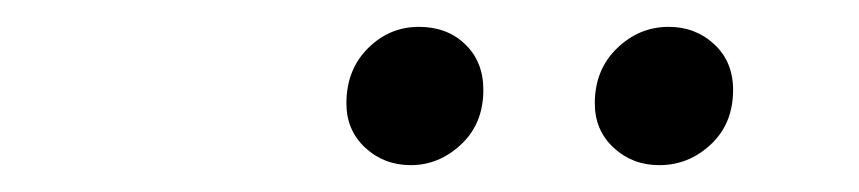

<svg xmlns="http://www.w3.org/2000/svg" viewBox="-20 -747 640 143"><path d="M471 -624Q451 -624 437 -637Q423 -650 423 -670Q423 -695 439.5 -711Q456 -727 478 -727Q498 -727 512 -714Q526 -701 526 -680Q526 -655 509.5 -639.5Q493 -624 471 -624ZM286 -624Q266 -624 252 -637Q238 -650 238 -670Q238 -695 254 -711Q270 -727 292 -727Q313 -727 326.5 -714Q340 -701 340 -680Q340 -655 323.5 -639.5Q307 -624 286 -624Z"/></svg>

Font: MOST Montserrat Medium
Style: Italic
Weight: 500
Italic angle: -11.3°
Designer: Julieta Ulanovsky
Foundry: Julieta Ulanovsky
Version: Version 8.000;March 11, 2024;FontCreator 15.0.0.2926 64-bit